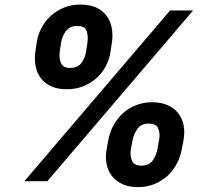

<svg xmlns="http://www.w3.org/2000/svg" viewBox="-20 -772 899 818"><path d="M434.3 -136.4 441.4 -174.7Q447.8 -209.5 464.1 -239.2Q480.5 -268.8 504.8 -290.5Q529.1 -312.1 560.4 -324.2Q591.6 -336.3 628.2 -336.3Q667.6 -336.3 695.7 -323.3Q723.7 -310.4 740.4 -288.4Q757.1 -266.3 762.4 -236.9Q767.8 -207.4 761.7 -174.7L754.6 -136.4Q748.6 -104 733.1 -74.6Q717.7 -45.1 693.7 -23.1Q669.7 -1.1 638 12.1Q606.2 25.2 567.5 25.2Q528.8 25.2 500.7 12.1Q472.7 -1.1 456 -23.1Q439.3 -45.1 433.8 -74.6Q428.3 -104 434.3 -136.4ZM130.7 -552.6 136.4 -590.9Q141.3 -623.9 156.8 -653.2Q172.2 -682.5 196.6 -704.7Q220.9 -726.9 253 -739.7Q285.2 -752.5 323.2 -752.5Q362.6 -752.5 390.1 -739.7Q417.6 -726.9 434.1 -704.7Q450.6 -682.5 456.1 -653.2Q461.6 -623.9 456.7 -590.9L451 -552.6Q446 -519.5 430.8 -490.2Q415.5 -460.9 391.2 -439.1Q366.8 -417.3 334.7 -404.5Q302.6 -391.7 263.8 -391.7Q224.8 -391.7 197.3 -404.7Q169.7 -417.6 153.4 -439.6Q137.1 -461.6 131.6 -490.9Q126.1 -520.2 130.7 -552.6ZM704.5 -727.3H802.6L181.8 0H83.8ZM541.9 -88.8Q550.4 -66.4 582.7 -66.4Q615.1 -66.4 630.7 -88.4Q646 -110.1 650.6 -136.4L657.7 -174.7Q660.5 -188.6 659.6 -200.8Q658.7 -213.1 654.8 -223.4Q646.7 -245.4 612.9 -245.4Q581.3 -245.4 565.7 -223.4Q549.7 -201 544.7 -174.7L537.6 -136.4Q532.7 -111.2 541.9 -88.8ZM239.3 -504.6Q247.5 -482.6 279.1 -482.6Q311.8 -482.6 327.4 -504.6Q343 -526.6 346.9 -552.6L352.6 -590.9Q356.5 -617.5 349.1 -639.6Q341.6 -661.6 307.9 -661.6Q276.6 -661.6 260.3 -638.8Q244.3 -616.5 240.4 -590.9L234.7 -552.6Q230.8 -526.3 239.3 -504.6Z"/></svg>

Font: Inter P
Style: Bold Italic
Weight: 700
Italic angle: 9.39999°
Designer: Rasmus Andersson
Foundry: rsms
Version: Version 3.018;git-588b23468